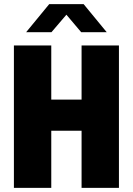

<svg xmlns="http://www.w3.org/2000/svg" viewBox="-20 -905 640 925"><path d="M47 0V-686H227V-425H373V-686H553V0H373V-275H227V0ZM106 -750 217 -885H383L494 -750H371L284 -853H316L228 -750Z"/></svg>

Font: Chivo Mono ExtraBold
Style: Regular
Weight: 800
Monospace: yes
Designer: Hector Gatti
Foundry: Omnibus-Type
Version: Version 1.008